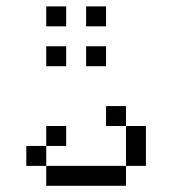

<svg xmlns="http://www.w3.org/2000/svg" viewBox="-20 -770 540 602"><path d="M187.5 -312.5V-375H125V-312.5H62.5V-250H125V-187.5H375V-250H125V-312.5ZM187.5 -562.5V-625H125V-562.5ZM312.5 -562.5V-625H250V-562.5ZM187.5 -687.5V-750H125V-687.5ZM312.5 -687.5V-750H250V-687.5ZM375 -250H437.5Q437.5 -250 437.5 -375H375Q375 -375 375 -250ZM375 -375V-437.5H312.5V-375Z"/></svg>

Font: CalcUnifontExMono
Style: Regular
Weight: 500
Version: Version 15.0.06